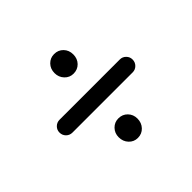

<svg xmlns="http://www.w3.org/2000/svg" viewBox="-125 -766 832 832"><g transform="rotate(-45 291.0 -350.0)"><path d="M291 -487Q267 -487 250.5 -504.5Q234 -522 234 -547Q234 -573 250.5 -590Q267 -607 291 -607Q316 -607 332.5 -590Q349 -573 349 -547Q349 -521 332.5 -504Q316 -487 291 -487ZM107 -389H476Q492 -389 503.5 -377.5Q515 -366 515 -350Q515 -333 503.5 -321.5Q492 -310 476 -310H107Q90 -310 78.5 -321.5Q67 -333 67 -350Q67 -366 78.5 -377.5Q90 -389 107 -389ZM291 -93Q267 -93 250.5 -110.5Q234 -128 234 -154Q234 -179 250.5 -196Q267 -213 291 -213Q316 -213 332.5 -196Q349 -179 349 -154Q349 -128 332.5 -110.5Q316 -93 291 -93Z"/></g></svg>

Font: Sepalumica Med
Style: Regular
Weight: 500
Designer: Julieta Ulanovsky
Foundry: Julieta Ulanovsky
Version: Version 7.200